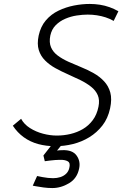

<svg xmlns="http://www.w3.org/2000/svg" viewBox="-20 -729 620 973"><path d="M305 -10H254L200 59L207 88Q221 86 234 84.5Q247 83 259.5 82Q272 81 282 81Q309 80 323.5 88.5Q338 97 331 123Q327 140 315 151.5Q303 163 286 168.5Q269 174 249 174Q236 174 222.5 172.5Q209 171 195.5 168.5Q182 166 168 163L146 212Q147 212 162.5 215Q178 218 200.5 221Q223 224 245 224Q289 224 330 199.5Q371 175 381 125Q389 88 368 59Q347 30 296 32Q289 32 282 32.5Q275 33 269 34ZM556 -623 580 -672Q559 -684 535.5 -692.5Q512 -701 486.5 -705Q461 -709 435 -709Q396 -709 355 -701Q314 -693 276.5 -675Q239 -657 212.5 -626Q186 -595 176 -549Q167 -506 176.5 -475.5Q186 -445 208.5 -422.5Q231 -400 261 -383.5Q291 -367 324 -352.5Q357 -338 387.5 -323Q418 -308 441.5 -289.5Q465 -271 475.5 -246.5Q486 -222 479 -188Q471 -148 450 -120Q429 -92 400 -75Q371 -58 337 -50Q303 -42 268 -42Q234 -42 198 -51.5Q162 -61 132 -80Q102 -99 87 -127L45 -92Q68 -57 100.5 -33.5Q133 -10 173.5 1Q214 12 260 12Q305 12 349.5 1Q394 -10 432.5 -33.5Q471 -57 499 -93Q527 -129 538 -180Q548 -227 539 -260Q530 -293 507.5 -317Q485 -341 455 -358Q425 -375 391.5 -388.5Q358 -402 327 -416Q296 -430 272.5 -447.5Q249 -465 238.5 -489.5Q228 -514 235 -549Q242 -581 262.5 -601.5Q283 -622 311 -634Q339 -646 369 -650.5Q399 -655 424 -655Q448 -655 471 -651.5Q494 -648 515.5 -641Q537 -634 556 -623Z"/></svg>

Font: Advent Pro
Style: Italic
Weight: 400
Italic angle: -12°
Designer: VivaRado, Andreas Kalpakidis
Foundry: VivaRado, Andreas Kalpakidis
Version: Version 3.000